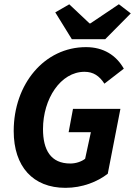

<svg xmlns="http://www.w3.org/2000/svg" viewBox="-20 -890 648 922"><path d="M294.2 12C375.7 12 448.1 -17.2 497.5 -55.7L558.2 -367.1H330.5L309.6 -255.2H416.4L388.8 -127.5C371 -113.8 344.3 -104.8 317.5 -104.8C223.6 -104.8 186.5 -170 186.5 -270.1C186.5 -415.4 271 -545.2 385.8 -545.2C428 -545.2 456.8 -525.8 481.4 -488.2L574.6 -560.2C538 -624.8 476.8 -663.7 393 -663.7C193.3 -663.7 45.8 -486.5 45.8 -260.9C45.8 -89.4 138.9 12 294.2 12ZM325 -701.7H485.2L608 -825.7L550.9 -869.6L414 -777.6H410L312.6 -869.3L245.4 -830.6L325 -701.7Z"/></svg>

Font: Source Code Variable
Style: Italic
Weight: 400
Italic angle: -11°
Monospace: yes
Designer: Paul D. Hunt, Teo Tuominen
Foundry: Adobe Systems Incorporated
Version: Version 1.005;PS 1.0;hotconv 16.6.54;makeotf.lib2.5.65590